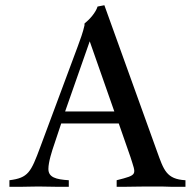

<svg xmlns="http://www.w3.org/2000/svg" viewBox="-20 -714 748 734"><path d="M689 0V-25C616 -29 606 -64 580 -136L379 -694L353 -689C346 -666 323 -640 303 -624V-617C297 -590 287 -563 277 -536L134 -152C98 -55 88 -34 16 -25V0H67C87 0 104 -1 127 -1C149 -1 169 0 191 0H243V-25C194 -28 165 -36 165 -68C165 -95 179 -138 188 -164L214 -242H434L479 -113C500 -45 509 -46 426 -25V0H464C490 0 509 -1 539 -1H574C593 -1 610 -1 632 0ZM417 -288H229L323 -556Z"/></svg>

Font: Sibila
Style: Regular
Weight: 400
Designer: Stefan Peev
Foundry: Context Ltd
Version: Version 1.000